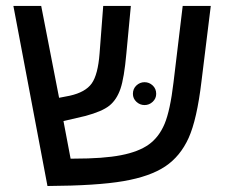

<svg xmlns="http://www.w3.org/2000/svg" viewBox="-20 -619 770 644"><path d="M326.2 -599.1 314 -439.9C310.4 -392.4 301.6 -358.8 287.6 -339.1C273.6 -319.4 249 -305.7 213.9 -297.9L178.2 -291L118.2 -599.1H24.9L139.2 4.9C249.8 4.2 334.9 -1.2 394.3 -11.5C453.7 -21.7 500.3 -38.2 534.2 -60.8C568 -83.4 594.2 -115.3 612.8 -156.5C631.3 -197.7 645.7 -260.9 655.8 -346.2L687 -599.1H592.8L562 -342.8C554.5 -279.6 544.5 -233.2 532 -203.4C519.4 -173.6 501.8 -150.6 479 -134.3C456.2 -118 425.1 -106 385.7 -98.4C346.4 -90.7 293.9 -86.9 228.5 -86.9H216.8L192.9 -212.9L266.1 -230C303.9 -240.1 330.9 -251.7 347.2 -264.9C363.4 -278.1 375.7 -296.8 384 -321C392.3 -345.3 398.9 -384.6 403.8 -439L418.9 -599.1ZM425.8 -304.2C425.8 -293.8 429.7 -284.9 437.5 -277.6C445.3 -270.3 454.4 -266.6 464.8 -266.6C475.3 -266.6 484.4 -270.3 492.2 -277.6C500 -284.9 503.9 -293.8 503.9 -304.2C503.9 -315.6 500 -325 492.2 -332.3C484.4 -339.6 475.3 -343.3 464.8 -343.3C454.4 -343.3 445.3 -339.6 437.5 -332.3C429.7 -325 425.8 -315.6 425.8 -304.2Z"/></svg>

Font: Arimo
Style: Regular
Weight: 400
Designer: Steve Matteson
Foundry: Monotype Imaging Inc.
Version: Version 1.32